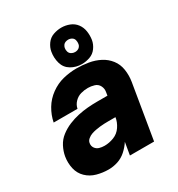

<svg xmlns="http://www.w3.org/2000/svg" viewBox="-182 -884 939 1011"><g transform="rotate(-30 288.0 -378.0)"><path d="M184 8Q212 8 240 -1Q268 -10 291 -30.5Q314 -51 330 -76L317 0H464L519 -331Q525 -368 519.5 -404Q514 -440 493 -467Q472 -494 441 -510Q410 -526 374 -532Q338 -538 302 -538Q261 -538 220.5 -528Q180 -518 144 -492Q108 -466 86 -429Q64 -392 56 -351H201Q205 -373 221.5 -390Q238 -407 259.5 -413Q281 -419 302 -419Q322 -419 341.5 -413Q361 -407 370 -389Q379 -371 375 -351L372 -332H310Q280 -332 250.5 -329.5Q221 -327 191.5 -320.5Q162 -314 133 -302Q104 -290 78.5 -270.5Q53 -251 38.5 -223Q24 -195 19 -166Q13 -129 21 -94Q29 -59 54 -35Q79 -11 113.5 -1.5Q148 8 184 8ZM228 -111Q211 -111 196 -115.5Q181 -120 172 -133Q163 -146 166 -163Q168 -176 179.5 -185.5Q191 -195 204 -199.5Q217 -204 230.5 -206.5Q244 -209 257 -210.5Q270 -212 283.5 -212.5Q297 -213 310 -213H352Q348 -185 330.5 -159Q313 -133 284.5 -122Q256 -111 228 -111ZM340 -543Q364 -543 388.5 -551.5Q413 -560 428.5 -581.5Q444 -603 448 -627Q452 -653 448 -679Q444 -705 429 -725Q414 -745 390 -754.5Q366 -764 340 -764Q316 -764 291.5 -755.5Q267 -747 251.5 -725.5Q236 -704 232 -680Q226 -645 235.5 -611.5Q245 -578 274.5 -560.5Q304 -543 340 -543ZM340 -616Q328 -616 318 -622Q308 -628 304.5 -639Q301 -650 303 -662Q305 -671 310 -678Q315 -685 323.5 -688Q332 -691 340 -691Q352 -691 362 -685Q372 -679 375 -667.5Q378 -656 376 -644Q375 -636 369.5 -629Q364 -622 356 -619Q348 -616 340 -616Z"/></g></svg>

Font: Iosevka Sparkle Heavy Oblique
Style: Regular
Weight: 900
Italic angle: -9°
Designer: Belleve Invis
Foundry: Belleve Invis
Version: Version 4.5.0; ttfautohint (v1.8.3)